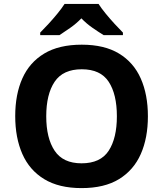

<svg xmlns="http://www.w3.org/2000/svg" viewBox="-20 -954 836 984"><path d="M738 -358Q738 -247 701.5 -164.5Q665 -82 590 -36Q515 10 398 10Q282 10 206.5 -36Q131 -82 94.5 -165Q58 -248 58 -359Q58 -470 94.5 -552Q131 -634 206.5 -679.5Q282 -725 399 -725Q515 -725 590 -679.5Q665 -634 701.5 -551.5Q738 -469 738 -358ZM217 -358Q217 -246 260 -181.5Q303 -117 398 -117Q495 -117 537 -181.5Q579 -246 579 -358Q579 -471 537 -535Q495 -599 399 -599Q303 -599 260 -535Q217 -471 217 -358ZM485 -934Q499 -912 521.5 -884.5Q544 -857 568 -831Q592 -805 610 -787V-774H511Q485 -790 454 -811.5Q423 -833 397 -860Q371 -833 341 -812Q311 -791 285 -774H186V-787Q205 -806 228.5 -831.5Q252 -857 274.5 -884.5Q297 -912 311 -934Z"/></svg>

Font: Noto Sans Kannada
Style: Bold
Weight: 700
Designer: Jelle Bosma - Monotype Design Team
Foundry: Monotype Imaging Inc.
Version: Version 2.005; ttfautohint (v1.8.4.7-5d5b)